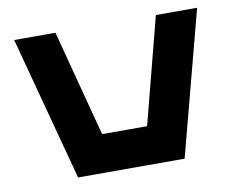

<svg xmlns="http://www.w3.org/2000/svg" viewBox="-64 -624 874 708"><g transform="rotate(-10 372.5 -270.0)"><path d="M174 0 30 -540H184.5L289 -142H457.5L560.5 -540H715L573 0Z"/></g></svg>

Font: Tourney Expanded Black
Style: Regular
Weight: 900
Width: 7
Designer: Tyler Finck
Foundry: Etcetera Type Co
Version: Version 1.010; ttfautohint (v1.8.3)